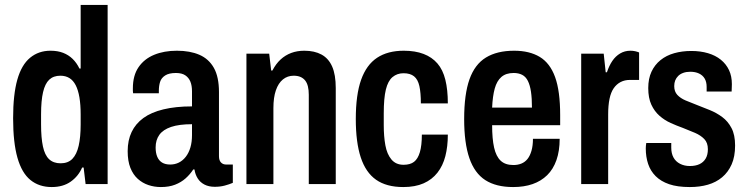

<svg xmlns="http://www.w3.org/2000/svg" viewBox="-20 -744 3019 776"><path d="M189 12Q138 12 103 -16.5Q68 -45 50.5 -106.5Q33 -168 33 -266Q33 -362 50 -422Q67 -482 101.5 -510.5Q136 -539 184 -539Q213 -539 235 -530.5Q257 -522 273.5 -506Q290 -490 301 -467H306V-724H415V0H326L318 -67H312Q297 -32 266 -10Q235 12 189 12ZM225 -84Q255 -84 272.5 -102Q290 -120 298 -155Q306 -190 306 -241V-281Q306 -321 301 -350.5Q296 -380 286 -399.5Q276 -419 260.5 -428.5Q245 -438 224 -438Q196 -438 179 -422Q162 -406 154 -371.5Q146 -337 146 -282V-241Q146 -187 153.5 -152Q161 -117 178.5 -100.5Q196 -84 225 -84Z M630 12Q604 12 580 4Q556 -4 537 -21Q518 -38 507 -65.5Q496 -93 496 -133Q496 -177 512 -210.5Q528 -244 559.5 -267Q591 -290 640.5 -302Q690 -314 756 -314V-375Q756 -398 749.5 -414Q743 -430 729 -439.5Q715 -449 691 -449Q663 -449 647.5 -439Q632 -429 627 -413Q622 -397 622 -377V-367H518Q517 -372 517 -376.5Q517 -381 517 -387Q517 -439 540 -472.5Q563 -506 603 -522.5Q643 -539 695 -539Q748 -539 786 -522.5Q824 -506 844.5 -469.5Q865 -433 865 -372V-113Q865 -96 873 -87.5Q881 -79 894 -79H921V-5Q907 1 888.5 6Q870 11 848 11Q824 11 806.5 2Q789 -7 779 -23Q769 -39 766 -59H761Q748 -39 730 -23Q712 -7 687.5 2.5Q663 12 630 12ZM668 -79Q687 -79 703 -87Q719 -95 731 -110.5Q743 -126 749.5 -148Q756 -170 756 -198V-242Q704 -242 671.5 -231Q639 -220 624 -199Q609 -178 609 -148Q609 -126 615.5 -110.5Q622 -95 635 -87Q648 -79 668 -79Z M976 0V-527H1068L1076 -459H1081Q1095 -486 1114 -503.5Q1133 -521 1157 -530Q1181 -539 1210 -539Q1251 -539 1279.5 -523.5Q1308 -508 1322.5 -475Q1337 -442 1337 -388V0H1228V-361Q1228 -380 1224.5 -394.5Q1221 -409 1213.5 -418.5Q1206 -428 1194.5 -433Q1183 -438 1167 -438Q1142 -438 1123.5 -423Q1105 -408 1095 -379Q1085 -350 1085 -307V0Z M1610 12Q1542 12 1500 -17.5Q1458 -47 1438 -108Q1418 -169 1418 -263Q1418 -361 1439.5 -421.5Q1461 -482 1504 -510.5Q1547 -539 1612 -539Q1658 -539 1692 -526Q1726 -513 1748 -487.5Q1770 -462 1780 -421.5Q1790 -381 1790 -326H1681Q1681 -369 1675 -396Q1669 -423 1653.5 -435.5Q1638 -448 1611 -448Q1585 -448 1566.5 -432.5Q1548 -417 1539.5 -382Q1531 -347 1531 -286V-238Q1531 -193 1537.5 -157Q1544 -121 1562 -99.5Q1580 -78 1611 -78Q1638 -78 1653.5 -90Q1669 -102 1677 -129Q1685 -156 1685 -200H1790Q1790 -152 1780 -113Q1770 -74 1748 -46Q1726 -18 1692 -3Q1658 12 1610 12Z M2054 12Q1985 12 1941.5 -16Q1898 -44 1877 -105Q1856 -166 1856 -263Q1856 -363 1877.5 -423.5Q1899 -484 1944 -511.5Q1989 -539 2058 -539Q2120 -539 2161.5 -514Q2203 -489 2223.5 -432.5Q2244 -376 2244 -279V-238H1969Q1969 -183 1977 -147.5Q1985 -112 2003.5 -94.5Q2022 -77 2055 -77Q2073 -77 2087.5 -83Q2102 -89 2112 -101.5Q2122 -114 2128 -134.5Q2134 -155 2134 -183H2242Q2242 -134 2229 -97Q2216 -60 2191.5 -36Q2167 -12 2132.5 0Q2098 12 2054 12ZM1969 -309H2130Q2130 -347 2126 -373.5Q2122 -400 2113.5 -417Q2105 -434 2090.5 -441.5Q2076 -449 2056 -449Q2025 -449 2006.5 -433Q1988 -417 1979.5 -386Q1971 -355 1969 -309Z M2329 0V-527H2420L2428 -452H2433Q2442 -479 2455 -498Q2468 -517 2486.5 -528Q2505 -539 2528 -539Q2538 -539 2547 -537Q2556 -535 2563 -532V-421H2526Q2505 -421 2488.5 -412.5Q2472 -404 2460.5 -387.5Q2449 -371 2443.5 -344.5Q2438 -318 2438 -282V0Z M2768 12Q2718 12 2684.5 0.5Q2651 -11 2630 -32Q2609 -53 2599.5 -81.5Q2590 -110 2590 -144Q2590 -149 2590.5 -155Q2591 -161 2592 -166H2693Q2693 -161 2693 -156.5Q2693 -152 2693 -147Q2693 -124 2702 -107.5Q2711 -91 2728.5 -82Q2746 -73 2768 -73Q2791 -73 2807 -80.5Q2823 -88 2832 -103Q2841 -118 2841 -141Q2841 -167 2826.5 -182Q2812 -197 2789 -207Q2766 -217 2740 -227Q2715 -236 2690.5 -247Q2666 -258 2645.5 -276Q2625 -294 2612.5 -321Q2600 -348 2600 -388Q2600 -426 2613 -454Q2626 -482 2649.5 -501Q2673 -520 2705 -529Q2737 -538 2774 -538Q2811 -538 2841.5 -529Q2872 -520 2893.5 -502.5Q2915 -485 2926.5 -460.5Q2938 -436 2938 -404Q2938 -397 2937.5 -388Q2937 -379 2937 -374H2836V-393Q2836 -413 2828 -426.5Q2820 -440 2805 -447Q2790 -454 2770 -454Q2754 -454 2741.5 -449.5Q2729 -445 2721 -437Q2713 -429 2709 -419Q2705 -409 2705 -396Q2705 -374 2717.5 -360.5Q2730 -347 2751 -338Q2772 -329 2796 -320Q2822 -310 2849 -299Q2876 -288 2899 -271Q2922 -254 2936.5 -226.5Q2951 -199 2951 -156Q2951 -111 2937 -79.5Q2923 -48 2898.5 -27.5Q2874 -7 2841 2.5Q2808 12 2768 12Z"/></svg>

Font: Archivo SemiBold Condensed
Style: Regular
Weight: 600
Width: 3
Version: Version 2.001